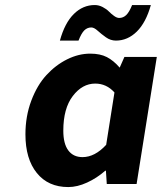

<svg xmlns="http://www.w3.org/2000/svg" viewBox="-20 -738 649 770"><path d="M220.2 -575.2Q239.7 -646 276.1 -681.9Q312.5 -717.8 359.9 -717.8Q376.5 -717.8 391.8 -709.7Q407.2 -701.7 416.7 -691.9Q426.3 -682.1 437.5 -674.1Q448.7 -666 458 -666Q474.1 -666 486.3 -677.7Q498.5 -689.5 509.8 -717.8H585Q565.4 -647.5 528.6 -611.3Q491.7 -575.2 444.8 -575.2Q423.3 -575.2 404.8 -588.4Q386.2 -601.6 371.8 -614.7Q357.4 -627.9 346.2 -627.9Q330.1 -627.9 318.1 -616.2Q306.2 -604.5 294.9 -575.2ZM253.9 12.2Q173.3 12.2 127.7 -44.2Q82 -100.6 82 -199.2Q82 -272 105.5 -334.2Q128.9 -396.5 166.3 -437Q203.6 -477.5 249.5 -500.2Q295.4 -522.9 341.8 -522.9Q381.8 -522.9 408.7 -509Q435.5 -495.1 460 -466.8L479 -509.8H608.9L527.8 0H408.2L404.8 -53.2H401.9Q368.7 -23.9 329.3 -5.9Q290 12.2 253.9 12.2ZM311 -107.9Q360.4 -107.9 405.8 -157.2L439 -367.2Q407.2 -402.8 361.8 -402.8Q310.1 -402.8 272 -353Q233.9 -303.2 233.9 -213.9Q233.9 -161.6 253.9 -134.8Q273.9 -107.9 311 -107.9Z"/></svg>

Font: Office Code Pro D Bold Italic
Style: Regular
Weight: 700
Italic angle: -9°
Designer: Nathan Rutzky & Paul D. Hunt
Foundry: Adobe Systems Incorporated
Version: Version 1.004;PS 001.004;hotconv 1.0.70;makeotf.lib2.5.58329